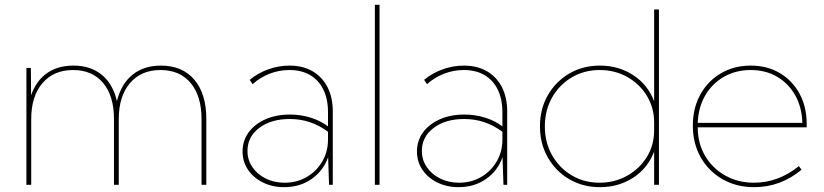

<svg xmlns="http://www.w3.org/2000/svg" viewBox="-20 -772 3441 802"><path d="M841.8 0H821.8V-274.9Q821.8 -371.1 776.4 -425.3Q731 -479.5 650.4 -479.5Q569.3 -479.5 522.7 -424.6Q476.1 -369.6 476.1 -274.9V0H456.1V-274.9Q456.1 -371.1 410.9 -425.3Q365.7 -479.5 285.2 -479.5Q204.1 -479.5 157.2 -424.6Q110.4 -369.6 110.4 -274.9V0H90.3V-488.3H108.9L109.9 -374Q131.3 -435.1 176.5 -466.6Q221.7 -498 286.6 -498Q358.4 -498 405.3 -459.5Q452.1 -420.9 468.3 -349.6Q486.8 -422.4 533.9 -460.2Q581.1 -498 652.3 -498Q741.7 -498 791.7 -439.2Q841.8 -380.4 841.8 -274.9Z M1370.1 0H1354.5L1350.6 -115.2Q1330.6 -58.6 1281.7 -24.4Q1232.9 9.8 1167 9.8Q1117.7 9.8 1078.1 -9.8Q1038.6 -29.3 1015.9 -63Q993.2 -96.7 993.2 -139.2Q993.2 -184.1 1018.3 -218.8Q1043.5 -253.4 1088.1 -273.4Q1132.8 -293.5 1190.9 -293.5Q1235.8 -293.5 1276.6 -281Q1317.4 -268.6 1350.1 -244.1V-302.7Q1350.1 -357.9 1330.8 -397.5Q1311.5 -437 1275.4 -458.3Q1239.3 -479.5 1189 -479.5Q1146 -479.5 1106.2 -464.1Q1066.4 -448.7 1035.2 -420.4L1022.9 -438.5Q1058.1 -467.3 1101.3 -482.7Q1144.5 -498 1189 -498Q1244.6 -498 1285.2 -474.6Q1325.7 -451.2 1347.9 -408.2Q1370.1 -365.2 1370.1 -306.2ZM1168.9 -8.8Q1220.2 -8.8 1261.2 -32.7Q1302.2 -56.6 1326.2 -97.7Q1350.1 -138.7 1350.1 -189V-221.7Q1313.5 -248.5 1274.2 -261.7Q1234.9 -274.9 1190.4 -274.9Q1112.3 -274.9 1063 -237.8Q1013.7 -200.7 1013.7 -141.6Q1013.7 -104 1034.2 -74Q1054.7 -43.9 1089.8 -26.4Q1125 -8.8 1168.9 -8.8Z M1565.4 0H1545.9V-752H1565.4Z M2098.6 0H2083L2079.1 -115.2Q2059.1 -58.6 2010.3 -24.4Q1961.4 9.8 1895.5 9.8Q1846.2 9.8 1806.6 -9.8Q1767.1 -29.3 1744.4 -63Q1721.7 -96.7 1721.7 -139.2Q1721.7 -184.1 1746.8 -218.8Q1772 -253.4 1816.7 -273.4Q1861.3 -293.5 1919.4 -293.5Q1964.4 -293.5 2005.1 -281Q2045.9 -268.6 2078.6 -244.1V-302.7Q2078.6 -357.9 2059.3 -397.5Q2040 -437 2003.9 -458.3Q1967.8 -479.5 1917.5 -479.5Q1874.5 -479.5 1834.7 -464.1Q1794.9 -448.7 1763.7 -420.4L1751.5 -438.5Q1786.6 -467.3 1829.8 -482.7Q1873 -498 1917.5 -498Q1973.1 -498 2013.7 -474.6Q2054.2 -451.2 2076.4 -408.2Q2098.6 -365.2 2098.6 -306.2ZM1897.5 -8.8Q1948.7 -8.8 1989.7 -32.7Q2030.8 -56.6 2054.7 -97.7Q2078.6 -138.7 2078.6 -189V-221.7Q2042 -248.5 2002.7 -261.7Q1963.4 -274.9 1918.9 -274.9Q1840.8 -274.9 1791.5 -237.8Q1742.2 -200.7 1742.2 -141.6Q1742.2 -104 1762.7 -74Q1783.2 -43.9 1818.4 -26.4Q1853.5 -8.8 1897.5 -8.8Z M2732.4 0H2712.4V-138.7Q2685.5 -68.8 2624.5 -29.5Q2563.5 9.8 2486.3 9.8Q2414.1 9.8 2357.4 -23.7Q2300.8 -57.1 2268.1 -114.7Q2235.4 -172.4 2235.4 -244.1Q2235.4 -316.4 2268.1 -373.8Q2300.8 -431.2 2357.4 -464.6Q2414.1 -498 2486.3 -498Q2563.5 -498 2624.5 -458.5Q2685.5 -418.9 2712.4 -349.1V-732.4H2732.4ZM2484.4 -8.8Q2546.9 -8.8 2598.6 -37.4Q2650.4 -65.9 2681.4 -115.5Q2712.4 -165 2712.4 -228V-260.3Q2712.4 -321.8 2682.1 -371.6Q2651.9 -421.4 2600.3 -450.4Q2548.8 -479.5 2484.9 -479.5Q2419.9 -479.5 2367.9 -448.5Q2315.9 -417.5 2285.9 -364.3Q2255.9 -311 2255.9 -244.1Q2255.9 -177.2 2285.9 -124Q2315.9 -70.8 2367.7 -39.8Q2419.4 -8.8 2484.4 -8.8Z M3328.1 -63Q3240.2 9.8 3130.4 9.8Q3056.2 9.8 2998 -23.4Q2939.9 -56.6 2907 -114.7Q2874 -172.9 2874 -247.6Q2874 -320.3 2905.3 -377Q2936.5 -433.6 2991.2 -465.8Q3045.9 -498 3115.7 -498Q3184.6 -498 3237.3 -466.8Q3290 -435.5 3319.8 -380.6Q3349.6 -325.7 3349.6 -253.9V-240.2H2894.5Q2894.5 -172.9 2925.5 -120.6Q2956.5 -68.4 3009.8 -38.6Q3063 -8.8 3129.4 -8.8Q3231 -8.8 3316.9 -78.1ZM2894.5 -258.8H3331.5Q3329.6 -324.2 3301.8 -373.8Q3273.9 -423.3 3226.1 -451.4Q3178.2 -479.5 3115.7 -479.5Q3053.2 -479.5 3003.9 -451.2Q2954.6 -422.9 2925.8 -373.3Q2897 -323.7 2894.5 -258.8Z"/></svg>

Font: Kumbh Sans Thin
Style: Regular
Weight: 250
Version: Version 1.004